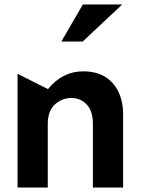

<svg xmlns="http://www.w3.org/2000/svg" viewBox="-20 -844 639 864"><path d="M355 -523Q261 -523 196 -443L59 -512V0H195V-286Q195 -345 227 -374Q259 -403 301 -403Q342 -403 370 -374Q398 -345 398 -286V0H534V-329Q534 -417 487 -470Q440 -523 355 -523ZM256 -657H352L530 -824H353Z"/></svg>

Font: Geom SemiBold
Style: Bold
Weight: 600
Version: Version 1.102